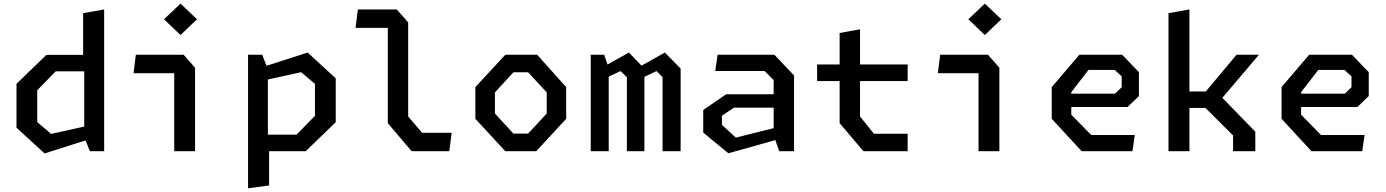

<svg xmlns="http://www.w3.org/2000/svg" viewBox="-20 -816 7480 1036"><path d="M465 0H542V-765L428.5 -745V-520H230.5L69 -364V-127L220.5 12L441.5 -58.5ZM181 -157V-329L280.5 -431H434.5V-133L256 -93.5Z M920 0H1032.5V-450.5L971 -520.5H713L700.5 -421H920ZM865 -712 954 -627 1043 -712 954 -796.5Z M1318.5 200 1432 185V0H1629.5L1791.5 -156.5V-393.5L1640 -532.5L1418 -461L1395 -520.5H1318.5ZM1425.5 -89.5V-387L1604.5 -426.5L1679.5 -363.5V-191L1580 -89.5Z M2201 0H2404.5L2417 -99.5H2257.5L2182.5 -187.5V-695L2121 -765H1911L1898.5 -665.5H2072.5V-151.5Z M2706.5 0H2873.5L3035 -175V-346L2878.5 -520.5H2706.5L2545 -346V-175ZM2650.5 -203.5V-317.5L2750.5 -426H2829.5L2930 -317.5V-203.5L2829.5 -95H2750.5Z M3555 0H3652.5V-446L3567.5 -532.5L3441.5 -462L3373.5 -532.5L3258 -468L3240 -520.5H3167.5V0H3264.5V-402.5L3328.5 -432.5L3362.5 -399.5V0H3457V-401.5L3522.5 -432.5L3555 -399.5Z M4184.5 0H4264.5V-409L4158.5 -520.5H3852L3839.5 -433H4105.5L4154.5 -384V-307.5H3898L3774.5 -222.5V-100.5L3910 11L4163.5 -60ZM3875.5 -142V-191.5L3940 -235H4154.5V-124.5L3950.5 -73.5Z M4639 0H4877.5V-94.5H4695.5L4620.5 -187.5V-378.5H4877.5V-468H4620.5V-658L4510.5 -638V-468H4389V-378.5H4510.5V-151.5Z M5260 0H5372.5V-450.5L5311 -520.5H5053L5040.5 -421H5260ZM5205 -712 5294 -627 5383 -712 5294 -796.5Z M5816.5 0H6090.5L6103 -87.5H5868L5760.5 -197V-238.5H6064L6125.5 -297.5V-426.5L6035 -520.5H5804L5655 -346V-175ZM5760.5 -310.5V-318.5L5853 -438.5H5995L6032.5 -404V-345.5L5996.5 -310.5Z M6633.5 0H6753.5V-105.5L6575.5 -288L6773 -520.5H6652L6486.5 -322.5H6398V-765L6285 -745V0H6398V-233.5H6484.5L6633.5 -85Z M7056.5 0H7330.5L7343 -87.5H7108L7000.5 -197V-238.5H7304L7365.5 -297.5V-426.5L7275 -520.5H7044L6895 -346V-175ZM7000.5 -310.5V-318.5L7093 -438.5H7235L7272.5 -404V-345.5L7236.5 -310.5Z"/></svg>

Font: Monaspace Krypton Medium
Style: Regular
Weight: 500
Designer: Riley Cran & the Lettermatic Team
Foundry: Lettermatic
Version: Version 1.101 (Monaspace Krypton)